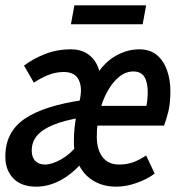

<svg xmlns="http://www.w3.org/2000/svg" viewBox="-41 -688 661 720"><path d="M95 12Q39 12 9 -19Q-21 -50 -21 -101Q-21 -193 51.5 -242.5Q124 -292 272 -313L264 -247Q201 -237 159.5 -220Q118 -203 98 -179.5Q78 -156 78 -123Q78 -98 91.5 -84.5Q105 -71 127 -71Q154 -71 187.5 -90Q221 -109 245 -139L273 -85Q231 -36 186 -12Q141 12 95 12ZM307 -217 310 -291H523L505 -275Q509 -293 511 -310Q513 -327 513 -342Q513 -379 500.5 -399.5Q488 -420 459 -420Q431 -420 406.5 -400.5Q382 -381 362.5 -346.5Q343 -312 332.5 -268Q322 -224 322 -175Q322 -127 343.5 -99Q365 -71 406 -71Q434 -71 458 -79.5Q482 -88 507 -105L539 -37Q511 -16 471.5 -2Q432 12 395 12Q355 12 324.5 -2Q294 -16 274.5 -39.5Q255 -63 245.5 -93Q236 -123 236 -155Q236 -184 238.5 -208Q241 -232 245.5 -256Q250 -280 257 -308Q269 -356 255 -387Q241 -418 198 -418Q168 -418 139.5 -406.5Q111 -395 86 -378L49 -442Q82 -467 127 -485Q172 -503 225 -503Q272 -503 301 -475Q330 -447 335 -401L320 -406Q352 -456 394.5 -479.5Q437 -503 481 -503Q522 -503 547.5 -481.5Q573 -460 585.5 -424Q598 -388 598 -347Q598 -299 589.5 -266.5Q581 -234 574 -217ZM225 -597 238 -668H507L494 -597Z"/></svg>

Font: Source Code Pro ExtraLight SemiBold
Style: Italic
Weight: 600
Italic angle: -11°
Monospace: yes
Version: Version 1.016;hotconv 1.0.116;makeotfexe 2.5.65601